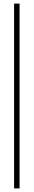

<svg xmlns="http://www.w3.org/2000/svg" viewBox="-20 -930 188 1070"><path d="M58.5 -910H89V120H58.5Z"/></svg>

Font: Big Shoulders Display ExtraLight
Style: Regular
Weight: 250
Designer: Patric King
Foundry: XO Type Co
Version: Version 2.002